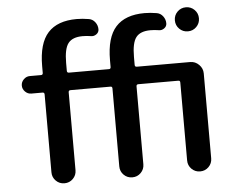

<svg xmlns="http://www.w3.org/2000/svg" viewBox="-53 -812 1064 874"><g transform="rotate(-5 479.5 -375.0)"><path d="M772 -695Q772 -718 788 -734Q804 -750 827 -750Q850 -750 866 -734Q882 -718 882 -695Q882 -672 866 -656Q850 -640 827 -640Q804 -640 788 -656Q772 -672 772 -695ZM92 -420Q76 -420 64 -432Q52 -444 52 -460Q52 -476 64 -488Q76 -500 92 -500H143Q152 -500 152 -509V-540Q152 -644 195.5 -692Q239 -740 327 -740Q353 -740 383 -735Q400 -732 411 -717.5Q422 -703 422 -685Q422 -671 410 -662.5Q398 -654 384 -657Q366 -660 347 -660Q301 -660 281.5 -635Q262 -610 262 -545V-509Q262 -500 271 -500H454Q462 -500 462 -509V-540Q462 -644 505.5 -692Q549 -740 637 -740Q663 -740 693 -735Q710 -732 721 -717.5Q732 -703 732 -685Q732 -671 720 -662.5Q708 -654 694 -657Q676 -660 657 -660Q611 -660 591.5 -635Q572 -610 572 -545V-509Q572 -500 581 -500H825Q848 -500 865 -483Q882 -466 882 -443V-55Q882 -32 866 -16Q850 0 827 0Q804 0 788 -16Q772 -32 772 -55V-411Q772 -420 764 -420H581Q572 -420 572 -411V-55Q572 -32 556 -16Q540 0 517 0Q494 0 478 -16Q462 -32 462 -55V-411Q462 -420 454 -420H271Q262 -420 262 -411V-55Q262 -32 246 -16Q230 0 207 0Q184 0 168 -16Q152 -32 152 -55V-411Q152 -420 143 -420Z"/></g></svg>

Font: Rounded Mplus 1c Medium
Style: Regular
Weight: 500
Version: Version 1.059.20150529